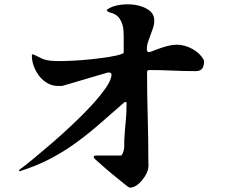

<svg xmlns="http://www.w3.org/2000/svg" viewBox="-20 -813 1040 880"><path d="M409 -94Q410 -98 413 -99Q416 -100 419 -100H533Q538 -100 542 -109.5Q546 -119 547 -123Q550 -136 549.5 -149.5Q549 -163 550 -177Q552 -215 556 -253.5Q560 -292 560 -331Q560 -333 560 -339.5Q560 -346 555 -346Q552 -346 550 -344Q490 -292 437 -245.5Q384 -199 329 -159Q274 -119 211.5 -86Q149 -53 70 -28L67 -30L69 -35Q90 -50 129 -82Q168 -114 215 -154.5Q262 -195 311 -241Q360 -287 400 -330.5Q440 -374 465.5 -411Q491 -448 491 -471Q491 -478 484 -480Q477 -482 472 -480L268 -420Q265 -419 257.5 -419Q250 -419 246 -419Q220 -419 198 -431.5Q176 -444 160 -464.5Q144 -485 135 -509.5Q126 -534 126 -558Q126 -564 131 -564Q132 -564 138.5 -561Q145 -558 153 -554Q161 -550 168 -546.5Q175 -543 178 -542Q195 -536 214.5 -534.5Q234 -533 253 -533Q277 -533 317 -535Q357 -537 399 -541.5Q441 -546 479.5 -552Q518 -558 539 -566Q543 -568 545 -569Q547 -570 547 -575V-645Q547 -658 546 -673Q545 -688 540.5 -702Q536 -716 528 -728Q520 -740 507 -747Q499 -752 486.5 -755Q474 -758 469 -766Q469 -767 471 -769Q492 -785 528.5 -790.5Q565 -796 600 -790.5Q635 -785 661 -767.5Q687 -750 687 -719Q687 -701 681.5 -685Q676 -669 670 -653Q664 -637 658.5 -621Q653 -605 653 -587Q653 -583 655 -578.5Q657 -574 662 -574Q667 -574 680.5 -579.5Q694 -585 700 -587Q721 -595 745 -601.5Q769 -608 792 -608Q826 -608 861 -589Q896 -570 913 -540Q915 -537 915 -530Q915 -510 906.5 -498.5Q898 -487 877 -487Q823 -487 770.5 -489.5Q718 -492 664 -492Q654 -492 654 -482Q654 -379 657 -277Q660 -175 660 -72Q660 -66 660.5 -59.5Q661 -53 660 -47Q659 -33 651 -17Q643 -1 631 13.5Q619 28 604.5 37.5Q590 47 575 47Q571 47 548 28.5Q525 10 497 -13Q469 -36 444.5 -58Q420 -80 413 -86Z"/></svg>

Font: SoukouMincho
Style: Regular
Weight: 400
Designer: Dr. Ken Lunde (project architect, glyph set definition & overall production); Masataka HATTORI  (production & ideograph 
Foundry: Adobe Systems Incorporated
Version: Version 1.00